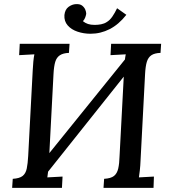

<svg xmlns="http://www.w3.org/2000/svg" viewBox="-20 -913 819 933"><path d="M174 -29 135 -64 617 -661 651 -628ZM39 0 42 -44Q75 -46 90 -58Q105 -70 110 -94Q115 -118 117 -155L139 -571Q140 -593 142 -613.5Q144 -634 147 -649L73 -645L76 -700H318L315 -656Q287 -655 271 -644.5Q255 -634 248.5 -612.5Q242 -591 240 -553L218 -134Q217 -107 214.5 -85.5Q212 -64 210 -51L284 -55L281 0ZM483 0 486 -44Q519 -46 534 -58Q549 -70 554.5 -94Q560 -118 561 -155L583 -571Q584 -593 586 -613.5Q588 -634 591 -649L517 -645L520 -700H763L760 -656Q731 -655 715.5 -644.5Q700 -634 693.5 -612.5Q687 -591 685 -554L663 -134Q662 -107 659.5 -85.5Q657 -64 655 -51L728 -55L726 0ZM420 -749Q387 -749 357 -759Q327 -769 309 -789.5Q291 -810 293 -840Q296 -867 313 -879.5Q330 -892 349 -893Q369 -894 379.5 -885.5Q390 -877 394.5 -866Q399 -855 399 -846Q398 -839 394.5 -829Q391 -819 383 -810Q394 -801 407.5 -796.5Q421 -792 440 -792Q456 -792 471.5 -795Q487 -798 499 -806Q514 -815 526 -832.5Q538 -850 549 -873L594 -841Q557 -794 513 -771.5Q469 -749 420 -749Z"/></svg>

Font: Lora Medium
Style: Italic
Weight: 500
Italic angle: -3°
Designer: Olga Karpushina, Alexei Vanyashin (Cyrillic)
Foundry: Cyreal
Version: Version 3.004